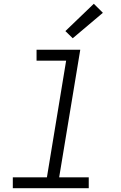

<svg xmlns="http://www.w3.org/2000/svg" viewBox="-20 -999 640 1019"><path d="M48 0V-58H229L331 -677H174V-735H406L294 -58H451V0ZM366 -796 327 -834 478 -979 526 -931Z"/></svg>

Font: Iosevka Curly LtExObl
Style: Regular
Weight: 300
Width: 7
Italic angle: -9°
Monospace: yes
Designer: Belleve Invis
Foundry: Belleve Invis
Version: Version 11.1.0; ttfautohint (v1.8.3)